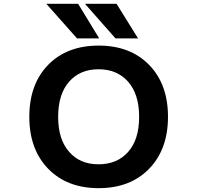

<svg xmlns="http://www.w3.org/2000/svg" viewBox="-20 -982 1040 1014"><path d="M345.7 -179.7Q402.3 -114.3 500.5 -114.3Q598.6 -114.3 656.7 -179.7Q714.8 -245.1 714.8 -364.7Q714.8 -484.4 656.7 -550.3Q598.6 -616.2 500.5 -616.2Q402.3 -616.2 344.7 -550.3Q287.1 -484.4 287.1 -364.7Q287.1 -245.1 345.7 -179.7ZM234.4 -639.6Q334 -741.2 501 -741.2Q668 -741.2 767.6 -639.2Q867.2 -537.1 867.2 -365.2Q867.2 -193.4 767.6 -90.8Q668 11.7 501 11.7Q334 11.7 234.4 -90.8Q134.8 -193.4 134.8 -365.2Q134.8 -537.1 234.4 -639.6ZM595.7 -961.9 709 -779.3H589.8L428.7 -961.9ZM392.6 -961.9 503.9 -779.3H386.7L224.6 -961.9Z"/></svg>

Font: Gen Shin Gothic Monospace Bold
Style: Bold
Weight: 700
Designer: [Source Han Sans]
Ryoko NISHIZUKA  (kana & ideographs); Paul D. Hunt (Latin, Greek & Cyrillic); Wenlong ZHANG  (bopomofo
Version: Version 1.002.20150607